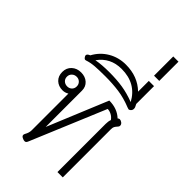

<svg xmlns="http://www.w3.org/2000/svg" viewBox="-336 -1224 1327 1327"><g transform="rotate(45 328.0 -560.5)"><path d="M162 -15Q162 -20 166 -28Q181 -54 181 -78V-437Q160 -424 136 -424Q96 -424 70.5 -448Q45 -472 45 -513Q45 -553 72 -578Q99 -603 140 -603Q181 -603 207 -579.5Q233 -556 233 -518V-163L415 -603Q493 -603 543 -556Q549 -563 558 -563Q568 -563 579 -555Q591 -546 591 -533Q591 -526 586.5 -520.5Q582 -515 581 -514Q572 -504 567.5 -495.5Q563 -487 563 -471V0H511V-471Q511 -497 518 -515Q506 -533 486.5 -543.5Q467 -554 448 -554L220 -9Q216 1 211.5 5.5Q207 10 200 10Q190 10 180 5Q162 -2 162 -15ZM187 -513Q187 -533 173.5 -546.5Q160 -560 140 -560Q119 -560 105 -546.5Q91 -533 91 -513Q91 -492 105 -479Q119 -466 140 -466Q160 -466 173.5 -479Q187 -492 187 -513Z M576 -683Q576 -668 564 -659Q557 -654 552 -654Q549 -654 539 -658Q472 -685 410.5 -693.5Q349 -702 278 -702Q215 -702 176 -699Q137 -696 105 -685Q103 -684 98 -684Q90 -684 81 -699Q78 -704 78 -709Q78 -722 101 -731Q134 -792 192 -826Q250 -860 321 -860Q437 -860 512 -787V-892H563V-718Q567 -712 573 -698Q576 -692 576 -683ZM527 -700Q463 -818 321 -818Q211 -818 150 -732Q203 -742 276 -742Q349 -742 406.5 -733Q464 -724 527 -700Z M512 -1131H563V-943H512Z"/></g></svg>

Font: Niramit ExtraLight
Style: Regular
Weight: 200
Designer: Katatrad Aksorn Co.,Ltd.
Foundry: Cadson Demak Co.,Ltd.
Version: Version 1.000; ttfautohint (v1.6)